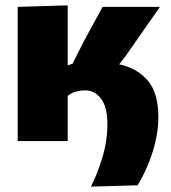

<svg xmlns="http://www.w3.org/2000/svg" viewBox="-20 -526 638 716"><path d="M319 170Q342.5 124.5 361.5 62.2Q380.5 0 380.5 -64Q380.5 -126.5 357 -157.8Q333.5 -189 297.5 -189Q281 -189 263.8 -184.5Q246.5 -180 232.5 -168.5V0H46V-500.5L232.5 -506V-282Q241.5 -285.5 250.5 -288.5L295 -376.5Q312 -407.5 329 -438.5Q345.5 -469.5 362.5 -500.5H576.5Q544.5 -454.5 513 -409.5Q481 -364 449.5 -318.5L424.5 -286Q490.5 -272.5 530.5 -226.2Q570.5 -180 570.5 -90Q570.5 -42.5 559 5Q547.5 52.5 529.5 94Q511.5 135.5 493 165Z"/></svg>

Font: Heraclito ExtraBold
Style: Regular
Weight: 800
Designer: Kostas Bartsokas (font) & Cristiano Sobral (main changes)
Foundry: Kostas Bartsokas (font) & Cristiano Sobral (main changes)
Version: Version 1.00;July 8, 2020;FontCreator 13.0.0.2655 64-bit